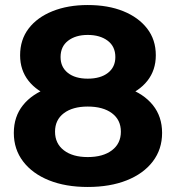

<svg xmlns="http://www.w3.org/2000/svg" viewBox="-20 -732 700 764"><path d="M329 12Q241 12 175 -14.5Q109 -41 72 -89.5Q35 -138 35 -203Q35 -268 71.5 -313.5Q108 -359 174 -382.5Q240 -406 329 -406Q419 -406 485.5 -382.5Q552 -359 588.5 -313.5Q625 -268 625 -203Q625 -138 588 -89.5Q551 -41 484.5 -14.5Q418 12 329 12ZM329 -107Q390 -107 425.5 -134Q461 -161 461 -208Q461 -255 425.5 -281.5Q390 -308 329 -308Q269 -308 234 -281.5Q199 -255 199 -208Q199 -161 234 -134Q269 -107 329 -107ZM329 -324Q248 -324 187.5 -346Q127 -368 93.5 -410.5Q60 -453 60 -512Q60 -574 94 -618.5Q128 -663 189 -687.5Q250 -712 329 -712Q410 -712 470.5 -687.5Q531 -663 565.5 -618.5Q600 -574 600 -512Q600 -453 566.5 -410.5Q533 -368 472 -346Q411 -324 329 -324ZM329 -419Q380 -419 409.5 -442Q439 -465 439 -505Q439 -547 408.5 -570Q378 -593 329 -593Q281 -593 251 -570Q221 -547 221 -505Q221 -465 250 -442Q279 -419 329 -419Z"/></svg>

Font: MOST Montserrat
Style: Bold
Weight: 700
Designer: Julieta Ulanovsky
Foundry: Julieta Ulanovsky
Version: Version 8.000;March 11, 2024;FontCreator 15.0.0.2926 64-bit